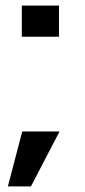

<svg xmlns="http://www.w3.org/2000/svg" viewBox="-20 -583 301 682"><path d="M57.5 -563V-452.5H189.5V-563ZM8 79H90L191.5 -116H59Z"/></svg>

Font: Anybody UltraCondensed Thin SemiBold
Style: Regular
Weight: 600
Version: Version 1.111